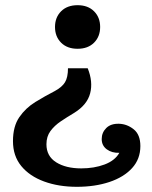

<svg xmlns="http://www.w3.org/2000/svg" viewBox="-20 -547 587 740"><path d="M279 -527Q319 -527 342.5 -503.5Q366 -480 366 -443Q366 -406 342.5 -382.5Q319 -359 279 -359Q239 -359 215.5 -382.5Q192 -406 192 -443Q192 -480 215.5 -503.5Q239 -527 279 -527ZM318 -284Q339 -232 327.5 -187.5Q316 -143 266 -112Q239 -96 214.5 -79.5Q190 -63 174.5 -42Q159 -21 159 9Q159 55 196.5 78.5Q234 102 293 102Q343 102 383 87Q423 72 440 42Q411 43 391.5 28.5Q372 14 372 -11Q372 -36 389.5 -53.5Q407 -71 439 -70Q470 -69 495.5 -48.5Q521 -28 521 16Q521 66 489 101Q457 136 401.5 154.5Q346 173 276 173Q206 173 150 152.5Q94 132 62 93Q30 54 30 -3Q30 -60 54.5 -95.5Q79 -131 116.5 -154Q154 -177 191 -196Q219 -211 230.5 -230Q242 -249 242 -284Z"/></svg>

Font: Montagu Slab 16pt Medium
Style: Regular
Weight: 500
Designer: Florian Karsten
Foundry: Florian Karsten
Version: Version 1.000; ttfautohint (v1.8.3)